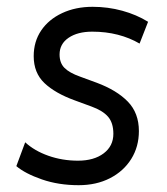

<svg xmlns="http://www.w3.org/2000/svg" viewBox="-20 -532 492 564"><path d="M211 12Q152 12 103 -5Q54 -22 28 -44L54 -114Q81 -89 122 -74.5Q163 -60 209 -60Q256 -60 284.5 -81.5Q313 -103 313 -139Q313 -171 297.5 -189Q282 -207 249 -219L200 -237Q142 -258 110.5 -288Q79 -318 79 -367Q79 -410 101 -442.5Q123 -475 162.5 -493.5Q202 -512 252 -512Q297 -512 339 -500.5Q381 -489 415 -468L390 -404Q361 -421 326 -430Q291 -439 251 -439Q208 -439 181.5 -421Q155 -403 155 -372Q155 -347 169.5 -332.5Q184 -318 215 -307L264 -289Q323 -267 355.5 -233.5Q388 -200 388 -147Q388 -101 365.5 -65Q343 -29 303 -8.5Q263 12 211 12Z"/></svg>

Font: Finlandica
Style: Italic
Weight: 400
Italic angle: -8°
Designer: Niklas Ekholm, Juho Hiilivirta, Jaakko Suomalainen
Foundry: Helsinki Type Studio
Version: Version 1.064